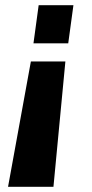

<svg xmlns="http://www.w3.org/2000/svg" viewBox="-20 -560 356 740"><path d="M11 160 99 -323H232L186 160ZM109 -393 129 -540H263L243 -393Z"/></svg>

Font: Pathway Extreme 8pt Thin 12pt
Style: Bold Italic
Weight: 700
Italic angle: -8°
Version: Version 1.001;gftools[0.9.26]